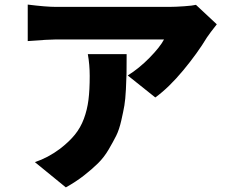

<svg xmlns="http://www.w3.org/2000/svg" viewBox="-20 -753 996 837"><path d="M362.9 -517H532Q532 -513.5 532 -506.7Q532 -458.1 531.6 -433.4Q531.2 -408.7 528.9 -363.8Q526.6 -318.9 522.2 -293.1Q517.8 -267.4 508.7 -227.5Q499.6 -187.5 486.7 -161.6Q473.7 -135.7 453.7 -101.4Q433.6 -67.1 407.5 -41.4Q381.4 -15.6 345.9 12.1Q310.4 39.8 267 63.9L132.1 -46.2Q188.6 -65 241.1 -104Q280.9 -134.6 306.1 -165.5Q331.3 -196.4 345.7 -235.3Q360.1 -274.1 365.6 -317.3Q371.1 -360.4 371.1 -421.9Q371.1 -470.9 362.9 -517ZM834.2 -731.9 925.1 -647Q894.9 -609 882.1 -589.8Q840.9 -521.3 778.6 -446.2Q716.3 -371.1 657 -328.1L536.9 -424Q587 -455.3 632.5 -501.8Q677.9 -548.3 695 -581H223Q191.8 -581 100.9 -573.9V-733Q181.1 -723 223 -723H719.1Q744.7 -723 782.5 -725.7Q820.3 -728.3 834.2 -731.9Z"/></svg>

Font: Karasuma Gothic
Style: Black
Weight: 900
Designer: Rasmus Andersson / Ryoko Nishizuka
Foundry: Genbu
Version: Version 1.00